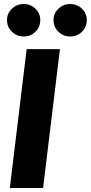

<svg xmlns="http://www.w3.org/2000/svg" viewBox="-20 -938 453 958"><path d="M29 0 113 -693H279L195 0ZM98 -756Q64 -756 39.5 -779.5Q15 -803 15 -838Q15 -871 39.5 -894.5Q64 -918 98 -918Q133 -918 157 -894.5Q181 -871 181 -838Q181 -803 157 -779.5Q133 -756 98 -756ZM330 -756Q296 -756 271.5 -779.5Q247 -803 247 -838Q247 -871 271.5 -894.5Q296 -918 330 -918Q365 -918 389 -894.5Q413 -871 413 -838Q413 -803 389 -779.5Q365 -756 330 -756Z"/></svg>

Font: Qjlgwqiwhsfqbnnlvksmvfsycuq
Style: Regular
Weight: 700
Italic angle: -8°
Designer: Carrois Corporate & Edenspiekermann
Foundry: Carrois Corporate GbR & Edenspiekermann AG
Version: Version 2.001